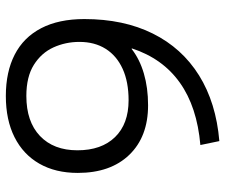

<svg xmlns="http://www.w3.org/2000/svg" viewBox="-78 -702 789 674"><g transform="rotate(90 317.0 -364.5)"><path d="M316.4 10Q231.7 10 171.1 -21.2Q110.6 -52.3 78.5 -114Q46.4 -175.6 46.4 -265.6Q46.4 -403.6 97.3 -505.9Q148.1 -608.2 244.1 -668.2Q340.1 -728.1 474.8 -739.5L488.6 -672.9Q354.5 -661.2 269.7 -600.8Q184.8 -540.5 149.4 -432.5L151.4 -431.7Q187.2 -459.7 237.5 -474.5Q287.8 -489.3 349.1 -489.3Q459.3 -489.3 522.9 -423.5Q586.5 -357.6 586.5 -242.6Q586.5 -164.3 554.1 -107.7Q521.7 -51 461.1 -20.5Q400.5 10 316.4 10ZM316.4 -62Q406.5 -62 456.8 -109.8Q507.1 -157.7 507.1 -241.3Q507.1 -325.6 460.8 -373.3Q414.5 -420.9 331.4 -420.9Q266.9 -420.9 221.1 -400Q175.3 -379.1 150.9 -340.4Q126.6 -301.7 126.6 -248.2Q126.6 -199.7 145.9 -157.1Q165.3 -114.6 207.2 -88.3Q249.1 -62 316.4 -62Z"/></g></svg>

Font: M PLUS 1 Thin
Style: Regular
Weight: 100
Designer: Coji Morishita
Foundry: UNDERFOREST DESIGN
Version: Version 1.001